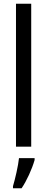

<svg xmlns="http://www.w3.org/2000/svg" viewBox="-20 -846 250 1021"><path d="M146 -66V-826H65V-66ZM164 5V-5H81C77 35 60 108 49 144V155H95C122 115 150 54 164 5Z"/></svg>

Font: Noto Sans Malayalam UI ExtraCondensed
Style: Regular
Weight: 400
Width: 2
Designer: Jelle Bosma - Monotype Design Team
Foundry: Monotype Imaging Inc.
Version: Version 2.104